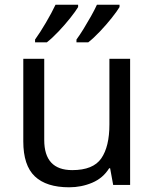

<svg xmlns="http://www.w3.org/2000/svg" viewBox="-20 -786 658 816"><path d="M533 -536V0H461L448 -71H444Q418 -29 372 -9.5Q326 10 274 10Q177 10 128 -36.5Q79 -83 79 -185V-536H168V-191Q168 -63 287 -63Q376 -63 410.5 -113Q445 -163 445 -257V-536ZM488 -756Q478 -739 455 -710Q432 -681 405 -652.5Q378 -624 355 -606H305V-618Q319 -637 335 -663Q351 -689 366.5 -716.5Q382 -744 392 -766H488ZM312 -756Q302 -739 279 -710Q256 -681 229 -652.5Q202 -624 179 -606H129V-618Q150 -647 175 -689.5Q200 -732 216 -766H312Z"/></svg>

Font: Noto Sans Phoenician
Style: Regular
Weight: 400
Designer: Monotype Design Team
Foundry: Monotype Imaging Inc.
Version: Version 2.001; ttfautohint (v1.8.4.7-5d5b)